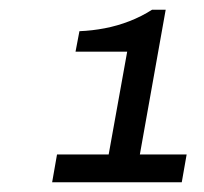

<svg xmlns="http://www.w3.org/2000/svg" viewBox="-20 -814 418 394"><path d="M87 -440 97 -497H203L241 -708H135L143 -750Q169 -751 195 -756Q221 -761 245.5 -770.5Q270 -780 292 -794H320L267 -497H363L353 -440Z"/></svg>

Font: Archivo SemiExpanded
Style: Italic
Weight: 400
Width: 6
Italic angle: -10°
Designer: Hector Gatti
Foundry: Omnibus-Type
Version: Version 2.001